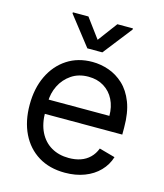

<svg xmlns="http://www.w3.org/2000/svg" viewBox="-115 -851 812 948"><g transform="rotate(15 291.0 -376.5)"><path d="M305.2 11.2Q226.6 11.2 169.7 -23.7Q112.8 -58.6 82 -121.6Q51.3 -184.6 51.3 -268.6Q51.3 -352.5 82 -416.5Q112.8 -480.5 168 -516.6Q223.1 -552.7 296.9 -552.7Q339.4 -552.7 380.9 -538.3Q422.4 -523.9 456.5 -492.2Q490.7 -460.4 511 -408.2Q531.2 -356 531.2 -279.8V-244.1H110.8V-316.9H445.8Q445.8 -363.3 427.7 -399.4Q409.7 -435.5 376 -456.3Q342.3 -477.1 296.9 -477.1Q246.6 -477.1 210.2 -452.4Q173.8 -427.7 154.3 -388.4Q134.8 -349.1 134.8 -304.2V-255.9Q134.8 -193.8 156.2 -151.1Q177.7 -108.4 216.1 -86.2Q254.4 -64 305.2 -64Q338.4 -64 365.2 -73.2Q392.1 -82.5 411.6 -101.6Q431.2 -120.6 441.9 -148.9L522.9 -126.5Q510.3 -85.4 480 -54.2Q449.7 -22.9 405 -5.9Q360.4 11.2 305.2 11.2ZM218.8 -764.2 292.5 -664.6 366.7 -764.2H446.3V-758.3L331.1 -610.8H254.4L139.2 -758.3V-764.2Z"/></g></svg>

Font: Sahel VF Regular
Style: Regular
Weight: 400
Foundry: Saber Rastikerdar (saber.rastikerdar@gmail.com)
Version: Version 3.4.0